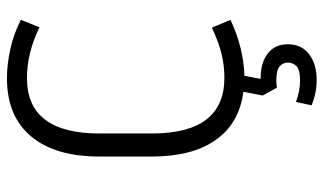

<svg xmlns="http://www.w3.org/2000/svg" viewBox="-214 -516 953 566"><g transform="rotate(-90 263.0 -233.5)"><path d="M415 138Q415 178 386 200.5Q357 223 310 223Q271 223 235 208L245 162Q277 174 308 174Q340 174 350.5 163.5Q361 153 361 138Q361 124 350 114Q339 104 307 104Q303 104 297.5 104.5Q292 105 287 106L264 64L275 7Q182 -5 133 -74.5Q84 -144 84 -263V-417Q84 -548 143.5 -619Q203 -690 315 -690Q356 -690 401 -680Q446 -670 487 -649L465 -594Q390 -631 315 -631Q152 -631 152 -417V-263Q152 -49 316 -49Q351 -49 385 -57Q419 -65 464 -86L487 -31Q444 -11 402.5 -1Q361 9 322 10L313 58H317Q361 58 388 79Q415 100 415 138Z"/></g></svg>

Font: Inria Sans Light
Style: Regular
Weight: 300
Designer: Black Foundry Team
Foundry: Black Foundry
Version: Version 1.2; ttfautohint (v1.8.3)